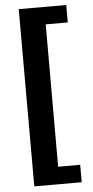

<svg xmlns="http://www.w3.org/2000/svg" viewBox="-60 -758 463 954"><g transform="rotate(-5 172.0 -281.0)"><path d="M308.2 -723V-636H198.2L198 74H308V161H71.5L71.2 -723Z"/></g></svg>

Font: Public Sans VF
Style: Regular
Weight: 400
Designer: Pablo Impallari, Rodrigo Fuenzalida (Modified by Dan O. Williams and USWDS)
Version: Version 1.003